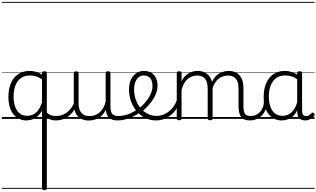

<svg xmlns="http://www.w3.org/2000/svg" viewBox="-20 -1287 3426 2079"><path d="M585 17Q534 17 500 -6Q466 -29 450 -68L469 -90Q491 -59 518 -45Q545 -31 591 -31Q600 -31 604 -23.5Q608 -16 606.5 -7Q605 2 599.5 9.5Q594 17 585 17ZM265 17Q210 17 166 -12Q122 -41 96.5 -98Q71 -155 71 -238Q71 -288 80.5 -331Q90 -374 109 -408.5Q128 -443 156 -467.5Q184 -492 220.5 -505.5Q257 -519 301 -519Q336 -519 368.5 -509.5Q401 -500 435 -480V-496Q435 -506 441.5 -510.5Q448 -515 461 -515Q475 -515 481 -510.5Q487 -506 487 -496V753Q487 763 480.5 767.5Q474 772 460 772Q447 772 441 767.5Q435 763 435 753V-89Q411 -46 381.5 -23Q352 0 322 8.5Q292 17 265 17ZM127 -242Q127 -180 143.5 -133Q160 -86 192.5 -59.5Q225 -33 274 -33Q306 -33 336.5 -46.5Q367 -60 392.5 -92.5Q418 -125 435 -181V-428Q400 -452 367.5 -461Q335 -470 302 -470Q270 -470 243 -460.5Q216 -451 194.5 -432Q173 -413 158 -385.5Q143 -358 135 -322Q127 -286 127 -242ZM0 747H647V757H0ZM0 -20H647V0H0ZM0 -505H647V-500H0ZM0 -1267H647V-1257H0Z M582 17Q571 17 565.5 9.5Q560 2 560.5 -7Q561 -16 568 -23.5Q575 -31 588 -31Q625 -31 656 -43Q687 -55 711 -75Q735 -95 753 -120Q771 -145 781 -172Q785 -183 794 -182.5Q803 -182 809 -174.5Q815 -167 812 -157Q801 -124 781 -93Q761 -62 732.5 -37Q704 -12 666 2.5Q628 17 582 17ZM647 747V757ZM647 -20V0ZM647 -505V-500ZM647 -1267V-1257Z M942 18Q894 18 857 -1.5Q820 -21 799.5 -61.5Q779 -102 779 -166V-496Q779 -505 785 -509.5Q791 -514 804 -514Q818 -514 824.5 -509.5Q831 -505 831 -496V-171Q831 -127 843.5 -95.5Q856 -64 882 -47Q908 -30 949 -30Q978 -30 1005 -39Q1032 -48 1055 -66.5Q1078 -85 1096 -115Q1114 -145 1124 -186V-496Q1124 -506 1130.5 -510.5Q1137 -515 1151 -515Q1164 -515 1170 -510.5Q1176 -506 1176 -496V-137Q1176 -78 1194.5 -54.5Q1213 -31 1260 -31Q1270 -31 1274.5 -23.5Q1279 -16 1278.5 -7Q1278 2 1272 9.5Q1266 17 1254 17Q1224 17 1202 10.5Q1180 4 1164.5 -9Q1149 -22 1140 -41.5Q1131 -61 1127 -87L1126 -100Q1111 -66 1089.5 -43Q1068 -20 1043.5 -7Q1019 6 993 12Q967 18 942 18ZM647 747H1318V757H647ZM647 -20H1318V0H647ZM647 -505H1318V-500H647ZM647 -1267H1318V-1257H647Z M1256 17Q1243 17 1237.5 9.5Q1232 2 1233.5 -7Q1235 -16 1242.5 -23.5Q1250 -31 1262 -31Q1318 -31 1372 -52Q1426 -73 1470 -105Q1478 -110 1484.5 -107Q1491 -104 1495.5 -96.5Q1500 -89 1500 -80.5Q1500 -72 1493 -67Q1459 -43 1419 -24Q1379 -5 1337.5 6Q1296 17 1256 17ZM1318 747V757ZM1318 -20V0ZM1318 -505V-500ZM1318 -1267V-1257Z M1473 -106Q1496 -122 1516.5 -140.5Q1537 -159 1554 -180Q1578 -207 1595 -236.5Q1612 -266 1621.5 -295.5Q1631 -325 1631 -355Q1631 -414 1605 -442Q1579 -470 1533 -470Q1523 -470 1517.5 -477.5Q1512 -485 1513 -494.5Q1514 -504 1520 -511.5Q1526 -519 1537 -519Q1590 -519 1623 -496.5Q1656 -474 1671 -437Q1686 -400 1686 -358Q1686 -324 1674.5 -288.5Q1663 -253 1642 -218.5Q1621 -184 1592 -152Q1573 -129 1549.5 -108Q1526 -87 1501 -69ZM1318 747H1762V757H1318ZM1318 -20H1762V0H1318ZM1318 -505H1762V-500H1318ZM1318 -1267H1762V-1257H1318Z M1671 17Q1621 17 1576 0Q1531 -17 1495 -48Q1459 -79 1432 -121.5Q1405 -164 1391 -214.5Q1377 -265 1377 -321Q1377 -364 1388.5 -400.5Q1400 -437 1422 -463.5Q1444 -490 1473 -504.5Q1502 -519 1537 -519Q1548 -519 1553 -511.5Q1558 -504 1557 -494.5Q1556 -485 1550 -477.5Q1544 -470 1533 -470Q1511 -470 1493 -459.5Q1475 -449 1461.5 -429.5Q1448 -410 1440 -383Q1432 -356 1432 -323Q1432 -257 1452 -203.5Q1472 -150 1506.5 -111.5Q1541 -73 1584.5 -52.5Q1628 -32 1674 -32Q1726 -32 1771.5 -56Q1817 -80 1850.5 -121.5Q1884 -163 1898 -216Q1900 -225 1909 -225.5Q1918 -226 1925 -220.5Q1932 -215 1929 -203Q1915 -139 1877 -89.5Q1839 -40 1785.5 -11.5Q1732 17 1671 17ZM1762 747V757ZM1762 -20V0ZM1762 -505V-500ZM1762 -1267V-1257Z M2689 17Q2652 17 2627.5 6.5Q2603 -4 2589 -24Q2575 -44 2569 -72.5Q2563 -101 2563 -137V-326Q2563 -371 2551.5 -403Q2540 -435 2514.5 -452Q2489 -469 2448 -469Q2421 -469 2394 -460Q2367 -451 2343 -431Q2319 -411 2300.5 -377Q2282 -343 2271 -292H2247Q2254 -354 2274 -397.5Q2294 -441 2323 -468Q2352 -495 2386.5 -507Q2421 -519 2456 -519Q2501 -519 2537 -500Q2573 -481 2594.5 -440.5Q2616 -400 2616 -334V-137Q2616 -82 2631.5 -56.5Q2647 -31 2695 -31Q2704 -31 2708.5 -23.5Q2713 -16 2712.5 -7Q2712 2 2706 9.5Q2700 17 2689 17ZM1919 15Q1906 15 1900 10.5Q1894 6 1894 -4V-496Q1894 -506 1900 -510.5Q1906 -515 1919 -515Q1933 -515 1939.5 -510.5Q1946 -506 1946 -496V-407Q1962 -440 1983.5 -462Q2005 -484 2028.5 -496.5Q2052 -509 2076 -514Q2100 -519 2121 -519Q2166 -519 2202.5 -500Q2239 -481 2260.5 -440.5Q2282 -400 2282 -334V-4Q2282 6 2275.5 10.5Q2269 15 2255 15Q2241 15 2235 10.5Q2229 6 2229 -4V-326Q2229 -371 2217.5 -403Q2206 -435 2180.5 -452Q2155 -469 2113 -469Q2089 -469 2064 -461Q2039 -453 2016.5 -435.5Q1994 -418 1976 -388.5Q1958 -359 1946 -316V-4Q1946 6 1939.5 10.5Q1933 15 1919 15ZM1762 747H2751V757H1762ZM1762 -20H2751V0H1762ZM1762 -505H2751V-500H1762ZM1762 -1267H2751V-1257H1762Z M2686 17Q2675 17 2669.5 9.5Q2664 2 2664.5 -7Q2665 -16 2672 -23.5Q2679 -31 2692 -31Q2725 -31 2751.5 -43Q2778 -55 2797 -76Q2816 -97 2826.5 -125Q2837 -153 2838 -186Q2839 -198 2848 -201.5Q2857 -205 2865.5 -201.5Q2874 -198 2873 -186Q2872 -142 2857.5 -104.5Q2843 -67 2818.5 -40Q2794 -13 2760 2Q2726 17 2686 17ZM2751 747V757ZM2751 -20V0ZM2751 -505V-500ZM2751 -1267V-1257Z M3029 17Q2974 17 2930 -12Q2886 -41 2860.5 -98Q2835 -155 2835 -238Q2835 -288 2844.5 -331Q2854 -374 2873 -408.5Q2892 -443 2920 -467.5Q2948 -492 2984.5 -505.5Q3021 -519 3065 -519Q3099 -519 3132 -509Q3165 -499 3198 -479V-495Q3198 -506 3204.5 -510.5Q3211 -515 3225 -515Q3239 -515 3245 -510.5Q3251 -506 3251 -496V-91Q3251 -70 3255.5 -56.5Q3260 -43 3270 -36.5Q3280 -30 3295 -30Q3305 -30 3314.5 -33.5Q3324 -37 3333.5 -44.5Q3343 -52 3354 -63Q3359 -69 3365.5 -68.5Q3372 -68 3378 -61Q3385 -55 3386 -48Q3387 -41 3383 -34Q3372 -19 3356 -7.5Q3340 4 3322 10.5Q3304 17 3286 17Q3265 17 3249.5 11.5Q3234 6 3222.5 -5.5Q3211 -17 3205.5 -33.5Q3200 -50 3199 -72Q3199 -76 3198.5 -81.5Q3198 -87 3198 -92Q3175 -47 3146 -23.5Q3117 0 3086.5 8.5Q3056 17 3029 17ZM2891 -242Q2891 -180 2907.5 -133Q2924 -86 2956.5 -59.5Q2989 -33 3038 -33Q3070 -33 3100.5 -46.5Q3131 -60 3156.5 -92.5Q3182 -125 3198 -181V-429Q3163 -453 3131 -461.5Q3099 -470 3066 -470Q3034 -470 3007 -460.5Q2980 -451 2958.5 -432Q2937 -413 2922 -385.5Q2907 -358 2899 -322Q2891 -286 2891 -242ZM2751 747H3386V757H2751ZM2751 -20H3386V0H2751ZM2751 -505H3386V-500H2751ZM2751 -1267H3386V-1257H2751Z"/></svg>

Font: Playwrite VN Guides
Style: Regular
Weight: 400
Designer: Veronika Burian, José Scaglione
Foundry: TypeTogether
Version: Version 1.003